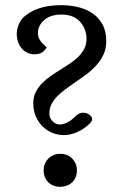

<svg xmlns="http://www.w3.org/2000/svg" viewBox="-20 -707 475 739"><path d="M211 12Q184 12 166 -5.5Q148 -23 148 -52Q148 -78 166 -96.5Q184 -115 212 -115Q240 -115 258 -96.5Q276 -78 276 -52Q276 -23 258 -5.5Q240 12 211 12ZM207 -687Q242 -688 275 -681Q308 -674 333.5 -657.5Q359 -641 374 -614Q389 -587 389 -548Q389 -520 378.5 -497.5Q368 -475 350.5 -455.5Q333 -436 311.5 -420Q290 -404 269 -390Q250 -377 232.5 -364Q215 -351 201 -337Q187 -323 178.5 -306.5Q170 -290 170 -271Q170 -252 182.5 -240Q195 -228 209 -228Q226 -228 241 -236.5Q256 -245 270 -259Q279 -268 288 -271Q297 -274 305 -273Q321 -271 330.5 -259Q340 -247 327 -233Q305 -211 278 -199Q251 -187 226 -187Q203 -187 182 -195.5Q161 -204 144.5 -220Q128 -236 118 -258.5Q108 -281 108 -310Q108 -333 117 -351.5Q126 -370 141 -385.5Q156 -401 174.5 -414Q193 -427 213 -439Q232 -451 250 -463Q268 -475 282 -489Q296 -503 304.5 -519.5Q313 -536 313 -557Q313 -596 287.5 -624Q262 -652 212 -651Q197 -651 181.5 -646.5Q166 -642 154 -633Q142 -624 134 -610.5Q126 -597 126 -580Q126 -567 131 -557.5Q136 -548 142.5 -541Q149 -534 154 -530Q159 -526 159 -525Q159 -520 147 -509Q135 -498 113 -498Q94 -498 79.5 -507Q65 -516 56.5 -530.5Q48 -545 45.5 -562.5Q43 -580 47 -597Q54 -627 75 -644.5Q96 -662 121 -671.5Q146 -681 169.5 -684Q193 -687 207 -687Z"/></svg>

Font: Alice
Style: Regular
Weight: 400
Designer: Cyreal (www.cyreal.org)
Foundry: Cyreal (www.cyreal.org)
Version: Version 1.010